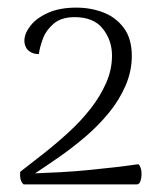

<svg xmlns="http://www.w3.org/2000/svg" viewBox="-20 -723 411 504"><path d="M42 -239Q36 -244 34 -252.5Q32 -261 33 -272Q63 -295 96.5 -321.5Q130 -348 161.5 -377Q193 -406 218 -438Q243 -470 258.5 -505Q274 -540 274 -577Q274 -617 250 -647.5Q226 -678 176 -678Q141 -678 121 -661Q101 -644 92.5 -621Q84 -598 82 -581Q69 -581 60 -586.5Q51 -592 47.5 -600Q44 -608 44 -616Q44 -635 60 -655.5Q76 -676 106.5 -689.5Q137 -703 180 -703Q219 -703 252 -690Q285 -677 305.5 -649Q326 -621 326 -576Q326 -536 309.5 -498Q293 -460 265.5 -426.5Q238 -393 204 -364Q170 -335 135.5 -311Q101 -287 72 -268Q103 -269 139 -271Q175 -273 211.5 -276.5Q248 -280 282 -284Q316 -288 343 -292Q347 -289 349.5 -281Q352 -273 351.5 -263.5Q351 -254 348.5 -247Q346 -240 340 -239Z"/></svg>

Font: Arima Light
Style: Regular
Weight: 300
Designer: Joana Correia and Natanael Gama
Foundry: NDISCOVER
Version: Version 1.101;gftools[0.9.23]